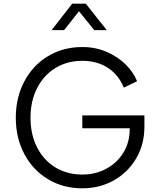

<svg xmlns="http://www.w3.org/2000/svg" viewBox="-20 -1013 861 1045"><path d="M66 -372Q66 -482 112.5 -570Q159 -658 241.5 -707.5Q324 -757 428 -757Q500 -757 561 -730.5Q622 -704 664.5 -661.5Q707 -619 726 -571L654 -536Q626 -605 567.5 -643.5Q509 -682 428 -682Q346 -682 282 -643Q218 -604 182 -533.5Q146 -463 146 -372Q146 -281 182 -210.5Q218 -140 282 -101.5Q346 -63 428 -63Q500 -63 559 -95Q618 -127 652 -183Q686 -239 686 -310V-351L722 -315H428V-385H766V-323Q766 -227 721 -150.5Q676 -74 599 -31Q522 12 428 12Q324 12 241.5 -37.5Q159 -87 112.5 -174.5Q66 -262 66 -372ZM373 -993H447L561 -849H493L387 -980H432L329 -849H261Z"/></svg>

Font: Trafiko Sans Variable
Style: Regular
Weight: 400
Designer: Gumpita Rahayu / Trafiko
Foundry: Tokotype / Trafiko
Version: Version 0.001;FEAKit 1.0